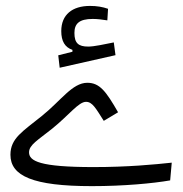

<svg xmlns="http://www.w3.org/2000/svg" viewBox="-20 -633 626 655"><path d="M293.5 2C401.4 2 501.5 -7.3 560.5 -17.6L565.9 -78.1C507.3 -71.8 416.5 -63 298.8 -63C115.7 -63 79.1 -83.5 79.1 -113.3C79.1 -138.7 108.9 -154.8 157.7 -193.8C215.8 -240.7 248 -285.6 273.4 -285.6C294.9 -285.6 306.2 -264.6 334 -220.7L382.8 -250C341.8 -321.3 320.3 -350.6 277.8 -350.6C226.6 -350.6 187.5 -289.1 122.6 -237.3C57.6 -184.6 15.6 -161.6 15.6 -105C15.6 -32.7 92.3 2 293.5 2ZM183.6 -401.9 374 -444.8 368.2 -488.3C337.9 -482.4 302.2 -474.1 280.8 -474.1C247.6 -474.1 233.9 -485.8 233.9 -520.5C233.9 -552.2 250 -568.4 296.4 -568.4C314 -568.4 329.6 -565.9 346.2 -563.5L348.6 -603C330.1 -609.4 311 -612.8 287.1 -612.8C226.6 -612.8 189 -583 189 -526.9C189 -492.7 201.2 -471.7 227.1 -462.9V-456.5L178.7 -444.3Z"/></svg>

Font: Cascadia Code PL Light
Style: Regular
Weight: 300
Monospace: yes
Designer: Aaron Bell
Foundry: Saja Typeworks
Version: Version 2404.023